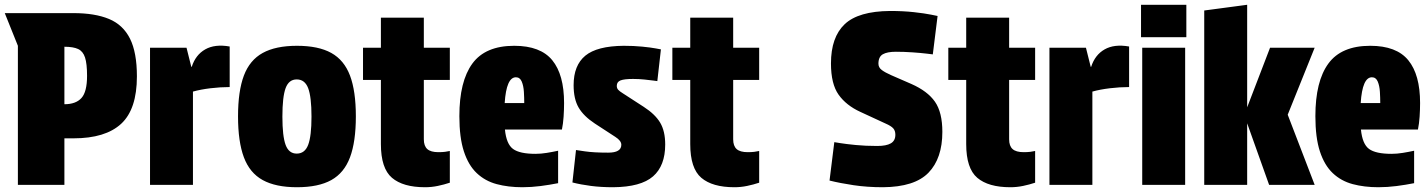

<svg xmlns="http://www.w3.org/2000/svg" viewBox="-20 -775 5989 805"><path d="M55 0V-583L0 -720H288Q378 -720 437 -695.5Q496 -671 525 -613Q554 -555 554 -455Q554 -317 488 -256Q422 -195 288 -195H250V0ZM250 -338Q298 -338 321.5 -364Q345 -390 345 -457Q345 -508 336.5 -534Q328 -560 307.5 -569.5Q287 -579 250 -579Z M609 0V-575H762L782 -495H784Q800 -545 840.5 -568Q881 -591 943 -580V-410Q904 -410 862.5 -405Q821 -400 789 -391V0Z M1225 10Q1136 10 1081.5 -20Q1027 -50 1002.5 -115.5Q978 -181 978 -287Q978 -393 1002.5 -458Q1027 -523 1081.5 -553Q1136 -583 1225 -583Q1315 -583 1369 -553Q1423 -523 1447.5 -458Q1472 -393 1472 -287Q1472 -181 1447.5 -115.5Q1423 -50 1369 -20Q1315 10 1225 10ZM1224 -131Q1258 -131 1272 -167.5Q1286 -204 1286 -286Q1286 -369 1272 -405.5Q1258 -442 1224 -442Q1191 -442 1177.5 -405.5Q1164 -369 1164 -286Q1164 -204 1177.5 -167.5Q1191 -131 1224 -131Z M1757 -575H1866V-440H1757V-191Q1757 -163 1771.5 -150Q1786 -137 1818 -137Q1834 -137 1846 -138.5Q1858 -140 1866 -142V-9Q1842 -1 1815.5 4.5Q1789 10 1762 10Q1670 10 1623.5 -29.5Q1577 -69 1577 -171V-440H1502V-575H1577V-701H1757Z M2170 10Q2111 10 2062.5 -3Q2014 -16 1979 -49Q1944 -82 1925 -140Q1906 -198 1906 -288Q1906 -434 1960.5 -508.5Q2015 -583 2136 -583Q2246 -583 2295.5 -522.5Q2345 -462 2345 -343Q2345 -315 2343 -285.5Q2341 -256 2336 -232H2097Q2103 -171 2131 -150.5Q2159 -130 2225 -130Q2248 -130 2272.5 -134Q2297 -138 2320 -143V-7Q2285 0 2246.5 5Q2208 10 2170 10ZM2143 -451Q2103 -451 2096 -343H2178Q2178 -365 2176.5 -390Q2175 -415 2167.5 -433Q2160 -451 2143 -451Z M2585 -168Q2585 -185 2560 -201L2474 -257Q2427 -288 2406 -324Q2385 -360 2385 -418Q2385 -501 2434 -541.5Q2483 -582 2595 -583Q2637 -583 2672.5 -579.5Q2708 -576 2729.5 -572Q2751 -568 2751 -568L2736 -435Q2736 -435 2721 -437Q2706 -439 2682.5 -441.5Q2659 -444 2634 -444Q2598 -444 2582 -438Q2566 -432 2566 -415Q2566 -405 2572 -398.5Q2578 -392 2591 -384L2679 -327Q2727 -296 2748 -260.5Q2769 -225 2769 -169Q2769 -80 2718 -35.5Q2667 9 2551 10Q2500 10 2457.5 4.5Q2415 -1 2380 -10L2395 -146Q2395 -146 2432 -140.5Q2469 -135 2530 -135Q2585 -135 2585 -168Z M3054 -575H3163V-440H3054V-191Q3054 -163 3068.5 -150Q3083 -137 3115 -137Q3131 -137 3143 -138.5Q3155 -140 3163 -142V-9Q3139 -1 3112.5 4.5Q3086 10 3059 10Q2967 10 2920.5 -29.5Q2874 -69 2874 -171V-440H2799V-575H2874V-701H3054Z M3658 -163Q3696 -163 3715 -174Q3734 -185 3734 -210Q3734 -227 3725 -237Q3716 -247 3693 -257L3587 -306Q3528 -333 3496 -378Q3464 -423 3464 -509Q3464 -619 3521.5 -673.5Q3579 -728 3712 -729Q3767 -729 3812 -724Q3857 -719 3884 -713.5Q3911 -708 3911 -708L3891 -547Q3891 -547 3866.5 -550Q3842 -553 3806 -555.5Q3770 -558 3736 -558Q3700 -558 3681.5 -547.5Q3663 -537 3663 -508Q3663 -492 3677 -481.5Q3691 -471 3716 -460L3801 -423Q3869 -393 3900 -348.5Q3931 -304 3931 -222Q3931 -111 3873 -51Q3815 9 3682 10Q3616 10 3559 1.5Q3502 -7 3458 -18L3478 -179Q3478 -179 3502.5 -175Q3527 -171 3568 -167Q3609 -163 3658 -163Z M4211 -575H4320V-440H4211V-191Q4211 -163 4225.5 -150Q4240 -137 4272 -137Q4288 -137 4300 -138.5Q4312 -140 4320 -142V-9Q4296 -1 4269.5 4.5Q4243 10 4216 10Q4124 10 4077.5 -29.5Q4031 -69 4031 -171V-440H3956V-575H4031V-701H4211Z M4380 0V-575H4533L4553 -495H4555Q4571 -545 4611.5 -568Q4652 -591 4714 -580V-410Q4675 -410 4633.5 -405Q4592 -400 4560 -391V0Z M4769 -575H4949V0H4769ZM4764 -755H4954V-619H4764Z M5209 -325 5305 -575H5492L5379 -294L5492 0H5301L5209 -258V0H5029V-731L5209 -755Z M5759 10Q5700 10 5651.5 -3Q5603 -16 5568 -49Q5533 -82 5514 -140Q5495 -198 5495 -288Q5495 -434 5549.5 -508.5Q5604 -583 5725 -583Q5835 -583 5884.5 -522.5Q5934 -462 5934 -343Q5934 -315 5932 -285.5Q5930 -256 5925 -232H5686Q5692 -171 5720 -150.5Q5748 -130 5814 -130Q5837 -130 5861.5 -134Q5886 -138 5909 -143V-7Q5874 0 5835.5 5Q5797 10 5759 10ZM5732 -451Q5692 -451 5685 -343H5767Q5767 -365 5765.5 -390Q5764 -415 5756.5 -433Q5749 -451 5732 -451Z"/></svg>

Font: Protest Strike
Style: Regular
Weight: 400
Designer: Octavio Pardo
Foundry: Ashler Design
Version: Version 2.005; ttfautohint (v1.8.4.7-5d5b)